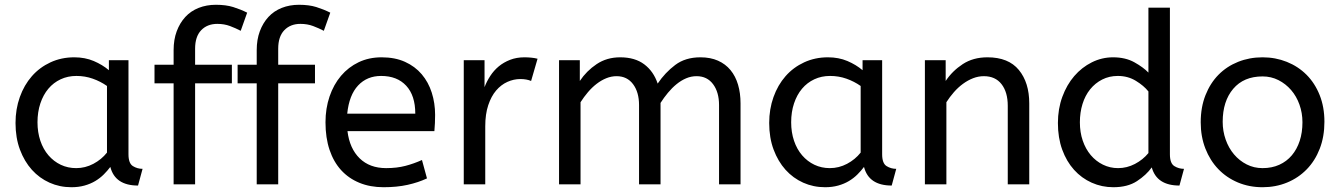

<svg xmlns="http://www.w3.org/2000/svg" viewBox="-20 -772 5606 804"><path d="M45 -257Q45 -315 63 -365.5Q81 -416 113.5 -453Q146 -490 191.5 -511Q237 -532 291 -532Q336 -532 372.5 -516.5Q409 -501 436 -478V-520H518V-126Q518 -88 536.5 -76.5Q555 -65 577 -65L558 5Q462 5 442 -73Q430 -57 414.5 -41.5Q399 -26 379 -14Q359 -2 334 5Q309 12 279 12Q230 12 187.5 -7Q145 -26 113.5 -61Q82 -96 63.5 -145.5Q45 -195 45 -257ZM299 -68Q337 -68 371 -86Q405 -104 428 -133V-412Q401 -431 368.5 -442.5Q336 -454 300 -454Q264 -454 234 -440Q204 -426 182.5 -400.5Q161 -375 149 -339Q137 -303 137 -260Q137 -218 149 -182.5Q161 -147 183 -121.5Q205 -96 234.5 -82Q264 -68 299 -68Z M988 -643Q967 -654 943 -663Q919 -672 890 -672Q848 -672 822.5 -645.5Q797 -619 797 -568V-501H951V-423H797V0H707V-423H627V-501H707V-562Q707 -606 720 -641Q733 -676 756 -701Q779 -726 812 -739Q845 -752 884 -752Q926 -752 956.5 -742.5Q987 -733 1015 -719Z M1336 -643Q1315 -654 1291 -663Q1267 -672 1238 -672Q1196 -672 1170.5 -645.5Q1145 -619 1145 -568V-501H1299V-423H1145V0H1055V-423H975V-501H1055V-562Q1055 -606 1068 -641Q1081 -676 1104 -701Q1127 -726 1160 -739Q1193 -752 1232 -752Q1274 -752 1304.5 -742.5Q1335 -733 1363 -719Z M1435 -223Q1444 -150 1486 -109Q1528 -68 1597 -68Q1642 -68 1678 -77.5Q1714 -87 1747 -102L1768 -25Q1732 -8 1687 2Q1642 12 1586 12Q1530 12 1485 -6.5Q1440 -25 1408.5 -59.5Q1377 -94 1360 -144.5Q1343 -195 1343 -260Q1343 -318 1360 -368Q1377 -418 1408 -454.5Q1439 -491 1482 -511.5Q1525 -532 1578 -532Q1634 -532 1676 -513Q1718 -494 1746 -461Q1774 -428 1788 -384Q1802 -340 1802 -291Q1802 -256 1799 -223ZM1576 -454Q1517 -454 1479.5 -414Q1442 -374 1434 -296H1719Q1719 -372 1681 -413Q1643 -454 1576 -454Z M2204 -433Q2185 -441 2159 -441Q2131 -441 2104.5 -429Q2078 -417 2057.5 -393Q2037 -369 2024.5 -331.5Q2012 -294 2012 -243V0H1922V-520H2009V-407Q2018 -431 2033 -454Q2048 -477 2068.5 -494Q2089 -511 2116 -521.5Q2143 -532 2176 -532Q2191 -532 2205.5 -530.5Q2220 -529 2231 -526Z M2408 -433Q2436 -475 2478.5 -503.5Q2521 -532 2577 -532Q2639 -532 2678 -502.5Q2717 -473 2734 -422Q2765 -468 2807.5 -500Q2850 -532 2913 -532Q2955 -532 2986.5 -518Q3018 -504 3039 -478.5Q3060 -453 3070.5 -417.5Q3081 -382 3081 -339V0H2991V-332Q2991 -386 2966 -419.5Q2941 -453 2897 -453Q2874 -453 2853 -444Q2832 -435 2813 -419.5Q2794 -404 2777 -383.5Q2760 -363 2746 -341V0H2656V-332Q2656 -386 2631 -419.5Q2606 -453 2562 -453Q2540 -453 2519 -444.5Q2498 -436 2478.5 -421Q2459 -406 2442 -386Q2425 -366 2411 -344V0H2321V-520H2408Z M3201 -257Q3201 -315 3219 -365.5Q3237 -416 3269.5 -453Q3302 -490 3347.5 -511Q3393 -532 3447 -532Q3492 -532 3528.5 -516.5Q3565 -501 3592 -478V-520H3674V-126Q3674 -88 3692.5 -76.5Q3711 -65 3733 -65L3714 5Q3618 5 3598 -73Q3586 -57 3570.5 -41.5Q3555 -26 3535 -14Q3515 -2 3490 5Q3465 12 3435 12Q3386 12 3343.5 -7Q3301 -26 3269.5 -61Q3238 -96 3219.5 -145.5Q3201 -195 3201 -257ZM3455 -68Q3493 -68 3527 -86Q3561 -104 3584 -133V-412Q3557 -431 3524.5 -442.5Q3492 -454 3456 -454Q3420 -454 3390 -440Q3360 -426 3338.5 -400.5Q3317 -375 3305 -339Q3293 -303 3293 -260Q3293 -218 3305 -182.5Q3317 -147 3339 -121.5Q3361 -96 3390.5 -82Q3420 -68 3455 -68Z M3940 -433Q3968 -475 4011.5 -503.5Q4055 -532 4115 -532Q4203 -532 4246.5 -479Q4290 -426 4290 -339V0H4200V-329Q4200 -386 4174 -419.5Q4148 -453 4100 -453Q4077 -453 4055 -444.5Q4033 -436 4012.5 -421Q3992 -406 3974.5 -386Q3957 -366 3943 -344V0H3853V-520H3940Z M4642 12Q4594 12 4551.5 -7Q4509 -26 4477.5 -61Q4446 -96 4428 -145.5Q4410 -195 4410 -257Q4410 -316 4428.5 -366.5Q4447 -417 4478.5 -453.5Q4510 -490 4552 -511Q4594 -532 4641 -532Q4693 -532 4730.5 -511Q4768 -490 4789 -468V-740H4879V-126Q4879 -88 4897.5 -76.5Q4916 -65 4938 -65L4919 5Q4824 5 4803 -71Q4780 -39 4741 -13.5Q4702 12 4642 12ZM4662 -68Q4699 -68 4732.5 -85.5Q4766 -103 4789 -131V-389Q4770 -413 4736.5 -433.5Q4703 -454 4661 -454Q4625 -454 4595.5 -439Q4566 -424 4545 -398Q4524 -372 4513 -336.5Q4502 -301 4502 -260Q4502 -218 4514 -183Q4526 -148 4547.5 -122.5Q4569 -97 4598.5 -82.5Q4628 -68 4662 -68Z M5434 -260Q5434 -299 5421.5 -334Q5409 -369 5386.5 -395Q5364 -421 5333.5 -436.5Q5303 -452 5267 -452Q5188 -452 5144 -400Q5100 -348 5100 -262Q5100 -223 5112.5 -187.5Q5125 -152 5147.5 -125.5Q5170 -99 5200.5 -83.5Q5231 -68 5267 -68Q5306 -68 5337 -82Q5368 -96 5389.5 -121.5Q5411 -147 5422.5 -182Q5434 -217 5434 -260ZM5008 -260Q5008 -323 5028 -373.5Q5048 -424 5082.5 -459Q5117 -494 5164.5 -513Q5212 -532 5267 -532Q5321 -532 5368.5 -513Q5416 -494 5451 -459Q5486 -424 5506 -374Q5526 -324 5526 -262Q5526 -200 5506.5 -149.5Q5487 -99 5452 -63Q5417 -27 5369.5 -7.5Q5322 12 5267 12Q5211 12 5163.5 -8Q5116 -28 5081.5 -64Q5047 -100 5027.5 -150Q5008 -200 5008 -260Z"/></svg>

Font: ABeeZee
Style: Regular
Weight: 400
Designer: Anja Meiners
Foundry: Anja Meiners
Version: Version 1.001